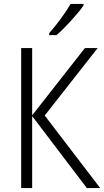

<svg xmlns="http://www.w3.org/2000/svg" viewBox="-20 -959 532 979"><path d="M423 0 144 -367V0H88V-714H144V-371L413 -714H478L208 -370L491 0ZM406 -931Q383 -898 342 -853Q301 -808 268 -780H231V-790Q297 -866 340 -939H406Z"/></svg>

Font: Noto Sans UI NarrowLight
Style: Regular
Weight: 300
Width: 4
Designer: Monotype Design Team
Foundry: Monotype Imaging Inc.
Version: Version 1.001